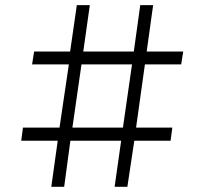

<svg xmlns="http://www.w3.org/2000/svg" viewBox="-20 -722 790 742"><path d="M203.1 -178.2H62L68.8 -229H210L246.1 -473.1H104L111.8 -522.9H251L276.9 -702.1H327.1L301.8 -522.9H497.1L522 -702.1H571.8L546.9 -522.9H688L680.2 -473.1H540L505.9 -229H646L639.2 -178.2H499L472.2 0H422.9L448.2 -178.2H252L228 0H178.2ZM455.1 -229 490.2 -473.1H294.9L259.8 -229Z"/></svg>

Font: Oakes Grotesk
Style: Light
Weight: 300
Designer: Samuel Oakes
Foundry: Samuel Oakes
Version: Version 1.0 | wf-rip DC20170320